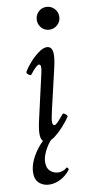

<svg xmlns="http://www.w3.org/2000/svg" viewBox="-92 -637 427 885"><g transform="rotate(-10 122.0 -194.5)"><path d="M191 -493Q169 -493 154 -508.5Q139 -524 139 -546Q139 -568 154 -583.5Q169 -599 191 -599Q213 -599 228.5 -583.5Q244 -568 244 -546Q244 -524 228.5 -508.5Q213 -493 191 -493ZM89 13Q60 13 60 -27Q60 -51 69 -90L117 -301Q127 -343 113 -343Q101 -343 71 -304Q67 -299 57 -307Q47 -315 51 -321Q62 -340 81.5 -362Q101 -384 123 -400Q145 -416 161 -416Q189 -416 189 -378Q189 -355 180 -316L135 -123Q126 -85 126.5 -70.5Q127 -56 136 -56Q142 -56 152.5 -67Q163 -78 181 -100Q185 -104 194.5 -96Q204 -88 201 -83Q188 -64 168 -41.5Q148 -19 127 -3Q106 13 89 13ZM67 210Q39 210 19.5 193.5Q0 177 0 144Q0 115 15.5 82Q31 49 58 19Q85 -11 120 -29H156Q113 -5 88 34.5Q63 74 63 107Q63 135 79.5 148.5Q96 162 116 162Q127 162 137 158.5Q147 155 155 147Q158 145 162 150Q166 155 164 158Q145 183 119 196.5Q93 210 67 210Z"/></g></svg>

Font: Junicode Two Beta Condensed
Style: Italic
Weight: 400
Width: 3
Italic angle: -9°
Version: Version 1.053; ttfautohint (v1.8.4)